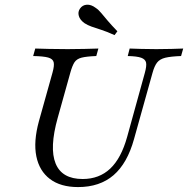

<svg xmlns="http://www.w3.org/2000/svg" viewBox="-20 -775 790 807"><path d="M308.1 11.3Q234.7 11.3 189.9 -22.6Q145.2 -56.5 132.7 -118.1Q120.2 -179.8 143.5 -265.3L200.8 -470.2Q208.9 -499.2 205.6 -513.3Q202.4 -527.4 182.7 -533.1Q162.9 -538.7 119.4 -539.5L128.2 -571Q150.8 -570.2 185.9 -569.4Q221 -568.5 264.5 -568.5Q302.4 -568.5 335.5 -569.4Q368.5 -570.2 393.5 -571L384.7 -539.5Q343.5 -537.9 323 -532.7Q302.4 -527.4 293.1 -513.3Q283.9 -499.2 275.8 -470.2L222.6 -279.8Q187.1 -153.2 213.7 -87.9Q240.3 -22.6 327.4 -22.6Q396.8 -22.6 443.1 -66.1Q489.5 -109.7 514.5 -200L588.7 -468.5Q596.8 -497.6 594 -511.7Q591.1 -525.8 573.4 -532.3Q555.6 -538.7 516.9 -539.5L525 -571Q544.4 -570.2 573.4 -569.4Q602.4 -568.5 637.1 -568.5Q672.6 -568.5 701.6 -569.4Q730.6 -570.2 750 -571L741.1 -539.5Q697.6 -537.9 674.6 -532.3Q651.6 -526.6 640.3 -512.1Q629 -497.6 621 -468.5L543.5 -191.1Q515.3 -88.7 457.3 -38.7Q399.2 11.3 308.1 11.3ZM461.3 -627.4Q429.8 -641.9 405.6 -649.6Q381.5 -657.3 364.5 -663.3Q347.6 -669.4 335.5 -677.4Q316.1 -691.1 311.3 -708.1Q306.5 -725 316.1 -738.7Q326.6 -754 344.8 -755.2Q362.9 -756.5 382.3 -741.9Q394.4 -733.9 405.6 -720.2Q416.9 -706.5 432.7 -687.9Q448.4 -669.4 473.4 -643.5Z"/></svg>

Font: Playfair 12pt Light
Style: Italic
Weight: 300
Italic angle: -15.6°
Designer: Claus Eggers Sørensen
Foundry: Claus Eggers Sørensen
Version: Version 2.000;gftools[0.9.28]